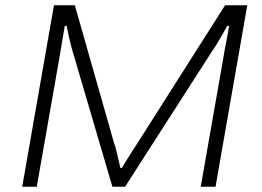

<svg xmlns="http://www.w3.org/2000/svg" viewBox="-20 -706 989 726"><path d="M64 0 184 -686H263L411 -166Q416 -153 420 -136Q424 -119 428 -102Q432 -85 435 -71H441Q449 -85 459 -101Q469 -117 479.5 -133.5Q490 -150 500 -165L831 -686H915L795 0H739L821 -467Q825 -490 829.5 -516.5Q834 -543 839 -567Q844 -591 846 -608H839Q831 -593 821.5 -576.5Q812 -560 802.5 -544Q793 -528 783 -514L453 0H405L254 -514Q247 -538 241.5 -562.5Q236 -587 232 -608H225Q222 -590 217.5 -565Q213 -540 209 -514Q205 -488 201 -467L119 0Z"/></svg>

Font: Archivo SemiExpanded Thin
Style: Italic
Weight: 250
Width: 6
Italic angle: -10°
Designer: Hector Gatti
Foundry: Omnibus-Type
Version: Version 2.001